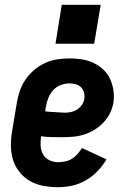

<svg xmlns="http://www.w3.org/2000/svg" viewBox="-20 -771 540 799"><path d="M222 8Q191 8 161 2.5Q131 -3 106 -17Q81 -31 62.5 -53.5Q44 -76 35 -103.5Q26 -131 25.5 -162Q25 -193 30 -223L50 -343Q54 -368 62.5 -393Q71 -418 86.5 -440.5Q102 -463 123 -480.5Q144 -498 168 -509Q192 -520 218 -524Q244 -528 269 -528Q295 -528 320.5 -524Q346 -520 368.5 -509.5Q391 -499 409 -482.5Q427 -466 437.5 -443.5Q448 -421 452 -395.5Q456 -370 452 -344Q448 -321 437.5 -299.5Q427 -278 410 -260.5Q393 -243 372.5 -230.5Q352 -218 329.5 -211Q307 -204 284 -202Q261 -200 239 -200Q217 -200 194.5 -200.5Q172 -201 151 -204Q148 -184 149 -164.5Q150 -145 159 -129Q168 -113 185 -104.5Q202 -96 222 -96Q236 -96 251 -99Q266 -102 279 -110Q292 -118 302.5 -130Q313 -142 321 -155L423 -108Q408 -82 386 -59Q364 -36 337 -20.5Q310 -5 280.5 1.5Q251 8 222 8ZM250 -302Q263 -302 276.5 -305Q290 -308 301.5 -315.5Q313 -323 321 -335Q329 -347 331 -360Q333 -374 329.5 -386.5Q326 -399 317 -408Q308 -417 295 -420.5Q282 -424 269 -424Q251 -424 232.5 -417Q214 -410 201 -395.5Q188 -381 181 -363Q174 -345 171 -327L168 -308Q178 -306 188.5 -305.5Q199 -305 209 -304.5Q219 -304 229.5 -303Q240 -302 250 -302ZM211 -589 237 -751H399L372 -589Z"/></svg>

Font: Iosevka SS04 Extrabold
Style: Italic
Weight: 800
Italic angle: -9°
Monospace: yes
Designer: Belleve Invis
Foundry: Belleve Invis
Version: Version 19.0.0; ttfautohint (v1.8.4)